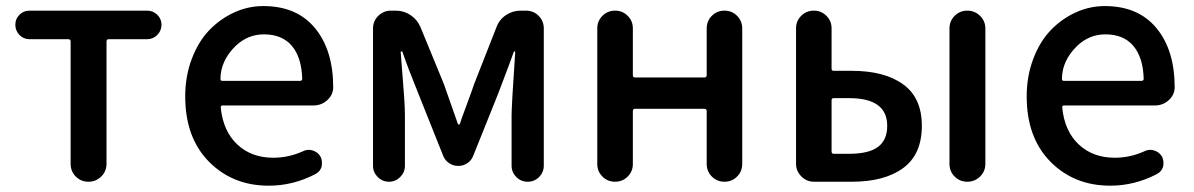

<svg xmlns="http://www.w3.org/2000/svg" viewBox="-20 -584 3836 617"><path d="M207 -57.6V-450.2Q207 -458 199.2 -458H75.2Q55.7 -458 42.5 -471.7Q29.3 -485.4 29.3 -504.4Q29.3 -523.4 42.5 -536.6Q55.7 -549.8 75.2 -549.8H453.1Q471.7 -549.8 485.4 -536.6Q499 -523.4 499 -504.4Q499 -485.4 485.4 -471.7Q471.7 -458 453.1 -458H329.1Q322.3 -458 322.3 -450.2V-57.6Q322.3 -33.2 305.2 -16.6Q288.1 0 264.2 0Q240.2 0 223.6 -16.6Q207 -33.2 207 -57.6Z M843.8 12.7Q727.5 12.7 651.4 -64.5Q575.2 -141.6 575.2 -274.4Q575.2 -338.9 596.2 -394.5Q617.2 -450.2 652.3 -486.8Q687.5 -523.4 732.4 -543.9Q777.3 -564.5 826.2 -564.5Q933.6 -564.5 992.2 -493.7Q1050.8 -422.9 1050.8 -302.7Q1050.8 -302.7 1050.8 -301.8Q1049.8 -278.3 1031.2 -261.7Q1012.7 -245.1 987.3 -245.1H695.3Q688.5 -245.1 689.5 -237.3Q697.3 -162.1 742.7 -119.6Q788.1 -77.1 858.4 -77.1Q907.2 -77.1 953.1 -97.7Q962.9 -102.5 972.7 -102.5Q978.5 -102.5 984.4 -100.6Q1001 -95.7 1009.8 -81.1Q1014.6 -71.3 1014.6 -60.5Q1014.6 -54.7 1013.7 -48.8Q1008.8 -32.2 993.2 -24.4Q921.9 12.7 843.8 12.7ZM688.5 -330.1Q688.5 -324.2 694.3 -324.2H944.3Q951.2 -324.2 951.2 -331.1Q951.2 -331.1 951.2 -331.1Q949.2 -399.4 918 -436.5Q886.7 -473.6 828.1 -473.6Q776.4 -473.6 737.3 -436.5Q688.5 -388.7 688.5 -330.1Z M1178.7 -50.8V-492.2Q1178.7 -516.6 1195.8 -533.2Q1212.9 -549.8 1236.3 -549.8H1252Q1278.3 -549.8 1299.8 -535.2Q1321.3 -520.5 1331.1 -497.1L1406.2 -314.5Q1448.2 -194.3 1451.2 -186.5Q1452.1 -183.6 1454.6 -183.6Q1457 -183.6 1458 -186.5Q1460 -194.3 1477.5 -241.2Q1495.1 -288.1 1503.9 -314.5L1575.2 -496.1Q1584 -520.5 1605.5 -535.2Q1627 -549.8 1653.3 -549.8H1669.9Q1694.3 -549.8 1710.9 -533.2Q1727.5 -516.6 1727.5 -492.2V-51.8Q1727.5 -30.3 1712.4 -15.1Q1697.3 0 1675.8 0Q1654.3 0 1639.2 -15.1Q1624 -30.3 1624 -51.8V-213.9Q1624 -243.2 1635.7 -417Q1635.7 -418.9 1633.8 -418.9Q1631.8 -418.9 1630.9 -417Q1622.1 -391.6 1603.5 -342.8Q1585 -293.9 1580.1 -281.2L1501 -84Q1495.1 -68.4 1481.9 -59.6Q1468.8 -50.8 1452.6 -50.8Q1436.5 -50.8 1423.3 -59.6Q1410.2 -68.4 1404.3 -83L1325.2 -281.2Q1289.1 -370.1 1273.4 -417Q1272.5 -418.9 1270 -418.9Q1267.6 -418.9 1267.6 -417Q1268.6 -402.3 1272.5 -354Q1276.4 -305.7 1278.8 -271.5Q1281.2 -237.3 1281.2 -213.9V-50.8Q1281.2 -30.3 1266.1 -15.1Q1251 0 1230 0Q1209 0 1193.8 -15.1Q1178.7 -30.3 1178.7 -50.8Z M1899.4 -56.6V-493.2Q1899.4 -516.6 1916 -533.2Q1932.6 -549.8 1956.5 -549.8Q1980.5 -549.8 1997.1 -533.2Q2013.7 -516.6 2013.7 -493.2V-342.8Q2013.7 -335 2020.5 -335H2243.2Q2251 -335 2251 -342.8V-492.2Q2251 -516.6 2267.6 -533.2Q2284.2 -549.8 2308.1 -549.8Q2332 -549.8 2348.6 -533.2Q2365.2 -516.6 2365.2 -492.2V-57.6Q2365.2 -33.2 2348.6 -16.6Q2332 0 2308.1 0Q2284.2 0 2267.6 -16.6Q2251 -33.2 2251 -57.6V-226.6Q2251 -234.4 2243.2 -234.4H2020.5Q2013.7 -234.4 2013.7 -226.6V-56.6Q2013.7 -33.2 1997.1 -16.6Q1980.5 0 1956.5 0Q1932.6 0 1916 -16.6Q1899.4 -33.2 1899.4 -56.6Z M2595.7 0Q2572.3 0 2555.2 -17.1Q2538.1 -34.2 2538.1 -57.6V-493.2Q2538.1 -516.6 2554.7 -533.2Q2571.3 -549.8 2595.2 -549.8Q2619.1 -549.8 2635.7 -533.2Q2652.3 -516.6 2652.3 -493.2V-363.3Q2652.3 -356.4 2659.2 -356.4H2717.8Q2822.3 -356.4 2882.3 -313Q2942.4 -269.5 2942.4 -179.7Q2942.4 -87.9 2882.3 -43.9Q2822.3 0 2717.8 0ZM2652.3 -97.7Q2652.3 -89.8 2659.2 -89.8H2709Q2771.5 -89.8 2801.3 -111.8Q2831.1 -133.8 2831.1 -179.7Q2831.1 -268.6 2709 -268.6H2659.2Q2652.3 -268.6 2652.3 -261.7ZM3031.2 -57.6V-492.2Q3031.2 -516.6 3047.9 -533.2Q3064.5 -549.8 3088.4 -549.8Q3112.3 -549.8 3129.4 -533.2Q3146.5 -516.6 3146.5 -492.2V-57.6Q3146.5 -33.2 3129.4 -16.6Q3112.3 0 3088.4 0Q3064.5 0 3047.9 -16.6Q3031.2 -33.2 3031.2 -57.6Z M3547.9 12.7Q3431.6 12.7 3355.5 -64.5Q3279.3 -141.6 3279.3 -274.4Q3279.3 -338.9 3300.3 -394.5Q3321.3 -450.2 3356.4 -486.8Q3391.6 -523.4 3436.5 -543.9Q3481.4 -564.5 3530.3 -564.5Q3637.7 -564.5 3696.3 -493.7Q3754.9 -422.9 3754.9 -302.7Q3754.9 -302.7 3754.9 -301.8Q3753.9 -278.3 3735.4 -261.7Q3716.8 -245.1 3691.4 -245.1H3399.4Q3392.6 -245.1 3393.6 -237.3Q3401.4 -162.1 3446.8 -119.6Q3492.2 -77.1 3562.5 -77.1Q3611.3 -77.1 3657.2 -97.7Q3667 -102.5 3676.8 -102.5Q3682.6 -102.5 3688.5 -100.6Q3705.1 -95.7 3713.9 -81.1Q3718.8 -71.3 3718.8 -60.5Q3718.8 -54.7 3717.8 -48.8Q3712.9 -32.2 3697.3 -24.4Q3626 12.7 3547.9 12.7ZM3392.6 -330.1Q3392.6 -324.2 3398.4 -324.2H3648.4Q3655.3 -324.2 3655.3 -331.1Q3655.3 -331.1 3655.3 -331.1Q3653.3 -399.4 3622.1 -436.5Q3590.8 -473.6 3532.2 -473.6Q3480.5 -473.6 3441.4 -436.5Q3392.6 -388.7 3392.6 -330.1Z"/></svg>

Font: Gen Jyuu Gothic P Medium
Style: Regular
Weight: 500
Designer: [Source Han Sans]
Ryoko NISHIZUKA  (kana & ideographs); Paul D. Hunt (Latin, Greek & Cyrillic); Wenlong ZHANG  (bopomofo
Version: Version 1.002.20150607